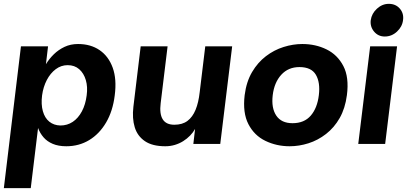

<svg xmlns="http://www.w3.org/2000/svg" viewBox="-28 -749 2119 999"><path d="M170 -83 132 230H-8L81 -508H222L211 -415Q228 -443 252 -466.5Q276 -490 307.5 -505Q339 -520 378 -520Q444 -520 490.5 -488Q537 -456 558.5 -396.5Q580 -337 569 -253Q559 -171 524 -111.5Q489 -52 436 -20Q383 12 317 12Q276 12 246.5 -0.5Q217 -13 198.5 -34.5Q180 -56 170 -83ZM286 -96Q322 -96 350.5 -115Q379 -134 398 -169.5Q417 -205 423 -253Q429 -297 418.5 -332.5Q408 -368 384 -389Q360 -410 324 -410Q290 -410 262 -389Q234 -368 215.5 -332.5Q197 -297 191 -253Q185 -206 195 -170.5Q205 -135 228.5 -116Q252 -97 286 -96Z M1180 -508 1118 0H978L987 -78Q977 -60 961 -43.5Q945 -27 925 -14.5Q905 -2 881.5 5Q858 12 832 12Q765 12 726 -14.5Q687 -41 673 -87Q659 -133 666 -193L704 -508H844L808 -212Q801 -157 818.5 -128.5Q836 -100 879 -100Q921 -100 947.5 -120Q974 -140 989.5 -177.5Q1005 -215 1011 -269L1040 -508Z M1479 12Q1411 12 1353 -16Q1295 -44 1264.5 -103Q1234 -162 1245 -254Q1254 -324 1283.5 -374Q1313 -424 1355.5 -456.5Q1398 -489 1447.5 -504.5Q1497 -520 1545 -520Q1614 -520 1671 -492Q1728 -464 1758.5 -405.5Q1789 -347 1777 -254Q1768 -185 1739.5 -135Q1711 -85 1668.5 -52Q1626 -19 1577 -3.5Q1528 12 1479 12ZM1494 -108Q1555 -108 1589 -147.5Q1623 -187 1631 -254Q1639 -320 1615.5 -360Q1592 -400 1530 -400Q1472 -400 1435.5 -360Q1399 -320 1391 -254Q1383 -187 1409.5 -147.5Q1436 -108 1494 -108Z M1974 -559Q1940 -559 1918.5 -584.5Q1897 -610 1901 -644Q1906 -679 1933.5 -704Q1961 -729 1995 -729Q2031 -729 2052.5 -704Q2074 -679 2069 -644Q2065 -610 2037.5 -584.5Q2010 -559 1974 -559ZM1836 0 1898 -508H2038L1976 0Z"/></svg>

Font: Inclusive Sans
Style: Bold Italic
Weight: 700
Italic angle: -7°
Designer: Olivia King
Foundry: Olivia King
Version: Version 2.004